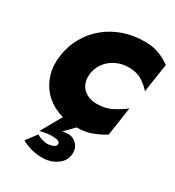

<svg xmlns="http://www.w3.org/2000/svg" viewBox="-238 -857 1192 1309"><g transform="rotate(30 357.5 -202.0)"><path d="M298 -350Q305 -388 324 -418Q343 -448 371 -469Q399 -490 433 -501.5Q467 -513 504 -513Q567 -513 608.5 -488Q650 -463 681 -427L715 -653Q673 -683 625.5 -701.5Q578 -720 512 -720Q424 -720 347.5 -693.5Q271 -667 210.5 -617.5Q150 -568 111 -500Q72 -432 60 -350Q48 -270 67.5 -202.5Q87 -135 132 -85Q177 -35 245 -7.5Q313 20 398 20Q466 20 517.5 0.5Q569 -19 615 -47L648 -272Q607 -241 556 -214Q505 -187 437 -188Q401 -188 372.5 -200Q344 -212 325 -233.5Q306 -255 299 -284.5Q292 -314 298 -350ZM311 -41 193 168Q222 160 249.5 156.5Q277 153 293 154Q304 154 317.5 156Q331 158 340.5 164Q350 170 349 182Q349 194 338 201.5Q327 209 312 212.5Q297 216 284 217Q268 217 243.5 210.5Q219 204 199 191L137 274Q178 296 219.5 306.5Q261 317 308 316Q343 315 377 301.5Q411 288 436 262.5Q461 237 466 199Q472 150 444.5 119Q417 88 379 87Q366 87 353.5 88.5Q341 90 330 92L455 -35Z"/></g></svg>

Font: Jost Black
Style: Italic
Weight: 900
Italic angle: -5°
Version: Version 3.710